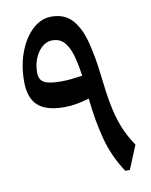

<svg xmlns="http://www.w3.org/2000/svg" viewBox="-87 -843 715 908"><g transform="rotate(-10 271.0 -389.5)"><path d="M509.3 -113.8 462.4 0H440.4Q387.2 -80.1 363.5 -171.1Q339.8 -262.2 329.6 -366.2Q297.9 -356.9 268.8 -351.6Q239.7 -346.2 209.5 -346.2Q122.6 -346.2 82.5 -383.1Q42.5 -419.9 42.5 -498.5Q42.5 -576.2 66.7 -639.6Q90.8 -703.1 131.8 -741Q172.9 -778.8 222.2 -778.8Q285.2 -778.8 321.3 -739Q357.4 -699.2 376.2 -627.9Q395 -556.6 405.8 -461.9Q414.1 -383.3 425.8 -322Q437.5 -260.7 457.3 -210.4Q477.1 -160.2 509.3 -113.8ZM317.9 -478Q310.1 -533.7 298.1 -576.4Q286.1 -619.1 264.6 -643.3Q243.2 -667.5 206.5 -667.5Q180.7 -667.5 158.7 -648.7Q136.7 -629.9 123.5 -598.6Q110.4 -567.4 110.4 -529.8Q110.4 -495.6 133.3 -482.2Q156.2 -468.8 215.3 -468.8Q238.8 -468.8 264.9 -471.4Q291 -474.1 317.9 -478Z"/></g></svg>

Font: Pinar-DS1-FD SemiBold
Style: Regular
Weight: 600
Designer: Amin Abedi
Version: Version 3.000